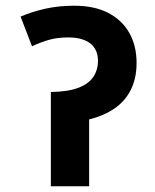

<svg xmlns="http://www.w3.org/2000/svg" viewBox="-20 -652 541 672"><path d="M240 -632Q310 -632 358.5 -607Q407 -582 432.5 -537Q458 -492 458 -432Q458 -378 438 -338Q418 -298 381 -272.5Q344 -247 292 -234V0H158V-330Q219 -331 255 -345Q291 -359 307 -383.5Q323 -408 323 -438Q323 -479 296 -500Q269 -521 219 -521Q182 -521 153 -513Q124 -505 92 -490L52 -594Q92 -611 138.5 -621.5Q185 -632 240 -632Z"/></svg>

Font: Noto Sans Devanagari
Style: Bold
Weight: 700
Version: Version 2.003